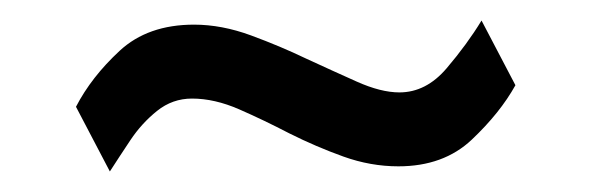

<svg xmlns="http://www.w3.org/2000/svg" viewBox="-20 -328 576 187"><path d="M87 -161 54 -224Q69 -253 96.5 -278.5Q124 -304 169 -304Q196 -304 224.5 -293.5Q253 -283 278 -271Q304 -259 327.5 -248.5Q351 -238 369 -238Q395 -238 415 -261.5Q435 -285 449 -308L482 -245Q467 -218 439.5 -192Q412 -166 368 -166Q341 -166 314.5 -175.5Q288 -185 262 -198Q237 -211 213 -221.5Q189 -232 167 -232Q148 -232 133 -220Q118 -208 107 -191.5Q96 -175 87 -161Z"/></svg>

Font: Frank Ruhl Libre SemiBold
Style: Regular
Weight: 600
Designer: Yanek Iontef
Foundry: Fontef
Version: Version 6.003;gftools[0.9.30]